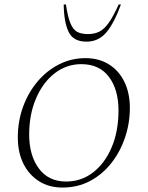

<svg xmlns="http://www.w3.org/2000/svg" viewBox="-20 -832 663 862"><path d="M260 10Q200 10 155 -18.5Q110 -47 85 -97.5Q60 -148 60 -215Q60 -288 83.5 -352.5Q107 -417 149 -466.5Q191 -516 246 -543.5Q301 -571 364 -571Q424 -571 469 -543Q514 -515 538.5 -464.5Q563 -414 563 -348Q563 -279 541.5 -215Q520 -151 480 -100Q440 -49 384.5 -19.5Q329 10 260 10ZM277 -17Q345 -17 398 -58Q451 -99 481.5 -171Q512 -243 512 -336Q512 -430 469 -487Q426 -544 345 -544Q278 -544 225 -502.5Q172 -461 141.5 -389.5Q111 -318 111 -228Q111 -134 154.5 -75.5Q198 -17 277 -17ZM368 -645Q309 -645 288 -689Q267 -733 266 -812H276Q284 -757 296 -728Q308 -699 326.5 -689Q345 -679 375 -679Q404 -679 426 -690Q448 -701 468.5 -730Q489 -759 513 -812H523Q492 -727 457 -686Q422 -645 368 -645Z"/></svg>

Font: Spectral SC ExtraLight
Style: Italic
Weight: 275
Italic angle: -10°
Designer: Jean-Baptiste Levee
Foundry: Production Type
Version: Version 2.001